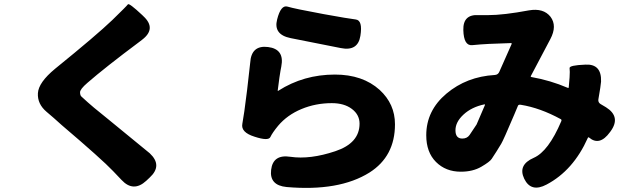

<svg xmlns="http://www.w3.org/2000/svg" viewBox="-20 -838 3040 927"><path d="M686 35Q624 92 567 31L526 -12Q473 -68 278 -234Q246 -262 240 -268Q236 -271 205 -298Q160 -336 163 -388Q166 -440 246 -506Q447 -669 522 -741Q592 -809 597.5 -817Q603 -825 667 -765L672 -760Q737 -700 666 -646L653 -636Q487 -512 402 -438Q366 -407 366.5 -392Q367 -377 373 -372Q403 -344 434 -318L504 -261Q699 -102 703 -98Q766 -39 703 19Z M1364 65Q1280 57 1289 -18Q1298 -94 1382 -81Q1477 -67 1599 -108Q1716 -147 1716 -241Q1716 -284 1679 -312Q1642 -340 1582 -340Q1504 -340 1435.5 -311.5Q1367 -283 1323 -231Q1295 -197 1285.5 -176.5Q1276 -156 1209 -178Q1142 -199 1150 -240Q1158 -281 1173 -403Q1188 -529 1188 -535Q1193 -621 1274 -611Q1355 -601 1338 -516Q1335 -503 1329 -463L1321 -402Q1320 -397 1324 -400Q1446 -478 1597 -478Q1731 -478 1813 -404Q1887 -336 1887 -238Q1887 -83 1764 -5Q1617 87 1364 65ZM1720 -665Q1708 -589 1625 -606L1383 -654Q1299 -671 1318 -744Q1336 -816 1368.5 -806Q1401 -796 1542 -770Q1663 -748 1697.5 -744Q1732 -740 1720 -665Z M2619 53Q2544 93 2511 25Q2479 -42 2557 -76Q2628 -107 2690 -253Q2693 -260 2687 -263Q2588 -317 2495 -332Q2484 -334 2481 -328Q2479 -323 2463 -285Q2410 -160 2400 -144Q2378 -107 2354 -71Q2345 -57 2304 -33Q2263 -9 2205 -9Q2132 -9 2085 -56Q2038 -103 2038 -185Q2038 -304 2135.5 -386Q2233 -468 2369 -476Q2385 -477 2391 -492L2450 -625Q2452 -630 2447 -630L2340 -626Q2300 -624 2260 -620Q2219 -616 2217 -693Q2215 -770 2291 -765Q2296 -765 2337 -765Q2411 -765 2534 -788Q2604 -800 2638 -757Q2671 -713 2637 -649L2543 -471Q2541 -467 2546 -466Q2637 -450 2721 -414Q2726 -412 2726 -417Q2727 -423 2730 -464Q2732 -495 2730 -509Q2728 -523 2807 -526Q2885 -530 2882 -444Q2881 -427 2869 -358Q2867 -344 2879 -336L2906 -320Q2979 -274 2928 -204L2925 -200Q2875 -131 2824 -174Q2820 -177 2818 -172Q2748 -15 2619 53ZM2212 -169Q2235 -169 2247 -186Q2259 -203 2281 -237Q2284 -243 2321 -330Q2323 -335 2318 -334Q2257 -321 2218 -285Q2179 -249 2179 -209Q2179 -169 2212 -169Z"/></svg>

Font: Resource Han Rounded KR Heavy
Style: Regular
Weight: 900
Designer: Cyano Hao (round all glyphs); Ryoko NISHIZUKA 西塚涼子 (kana, bopomofo & ideographs); Paul D. Hunt (Latin, Greek & Cyrillic)
Foundry: Cyano Hao
Version: 0.990